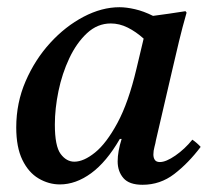

<svg xmlns="http://www.w3.org/2000/svg" viewBox="-20 -500 591 532"><path d="M146 11Q115 11 87 -5.5Q59 -22 42 -57Q25 -92 25 -147Q25 -215 51 -275Q77 -335 119 -381Q161 -427 211.5 -453.5Q262 -480 311 -480Q330 -480 354 -474.5Q378 -469 404 -456Q425 -459 447.5 -462Q470 -465 494 -469L497 -465Q485 -423 476 -385.5Q467 -348 458 -309L412 -111Q411 -104 408 -93Q405 -82 405 -72Q405 -63 409 -57Q413 -51 423 -51Q440 -51 466 -69Q492 -87 513 -113Q526 -104 536 -93Q502 -48 463 -18Q424 12 375 12Q338 12 322 -6.5Q306 -25 306 -53Q306 -80 317 -115H312Q275 -51 232.5 -20Q190 11 146 11ZM378 -393Q357 -412 334 -423.5Q311 -435 287 -435Q250 -435 221 -408Q192 -381 172 -338.5Q152 -296 142 -247.5Q132 -199 132 -155Q132 -95 148 -73.5Q164 -52 186 -52Q212 -52 243.5 -77.5Q275 -103 305.5 -159.5Q336 -216 358 -309Z"/></svg>

Font: Tiro Devanagari Hindi
Style: Italic
Weight: 400
Italic angle: -11°
Designer: Devanagari: John Hudson & Fiona Ross, assisted by Paul Hanslow. Latin: John Hudson with Paul Hanslow, assisted by Kaja S
Foundry: Tiro Typeworks Ltd.
Version: Version 1.52